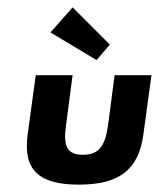

<svg xmlns="http://www.w3.org/2000/svg" viewBox="-20 -493 431 521"><path d="M77 -289 55 -128C42 -31 86 8 194 8C302 8 356 -31 369 -128L391 -289H291L273 -152C265 -95 247 -73 205 -73C163 -73 151 -95 159 -152L177 -289ZM177 -473 117 -405 242 -330 278 -372Z"/></svg>

Font: Hussar Tani
Style: Kurs
Weight: 700
Foundry: Cannot Into Space Fonts
Version: Version 0.92